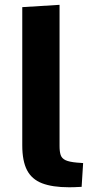

<svg xmlns="http://www.w3.org/2000/svg" viewBox="-20 -782 399 807"><path d="M270.2 5.1Q200.2 5.1 156.8 -11.7Q113.4 -28.5 93.5 -66.9Q73.6 -105.4 73.6 -170.7V-752L230.3 -761.7V-167.9Q230.3 -144.7 235 -130.5Q239.7 -116.2 255.5 -108.7Q271.3 -101.3 303.8 -98.5Q310.2 -98 316.6 -97.6Q323 -97.1 329.4 -96.6L323.1 3.3Q302.4 4.5 291 4.8Q279.5 5.1 270.2 5.1Z"/></svg>

Font: Comme
Style: Regular
Weight: 400
Designer: Vernon Adams
Foundry: Vernon Adams
Version: Version 1.000;gftools[0.9.27]